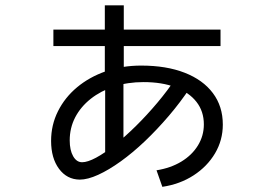

<svg xmlns="http://www.w3.org/2000/svg" viewBox="-20 -659 1040 729"><path d="M379.3 -61V-360H378V-638.7H450V-360H448.7V-61ZM182.7 -484V-546.7H817.3V-484ZM574.3 -12.4Q628.3 -21 668.6 -45.5Q709 -70 731.5 -106.7Q754 -143.3 754 -186.7Q754 -236.3 726 -272.1Q698 -308 646.6 -327.6Q595.3 -347.3 524.7 -347.3Q464.7 -347.3 413.7 -330.6Q362.7 -314 324.5 -283.8Q286.4 -253.6 265.5 -213.5Q244.7 -173.3 244.7 -126Q244.7 -88.7 257.7 -65.9Q270.7 -43 291.7 -43Q312.7 -43 345 -60.4Q377.3 -77.7 416.3 -109Q455.3 -140.3 496.7 -181.2Q538 -222 577.3 -268.7Q616.6 -315.3 648.6 -363.7L702.3 -326.6Q665.3 -271 621 -219.1Q576.7 -167.3 530.4 -123.1Q484 -79 438.5 -46.3Q393 -13.6 352.9 4.7Q312.7 23 282.7 23Q234 22.4 204 -18.1Q174 -58.7 174 -124Q174 -184.7 200.2 -236.8Q226.3 -289 272.7 -327.7Q319 -366.3 381.2 -388.2Q443.3 -410 516 -410Q611.7 -410 681.2 -382.8Q750.7 -355.7 788.3 -305.5Q826 -255.3 826 -186Q826 -126.7 796.4 -76.7Q766.7 -26.7 715 6.8Q663.4 40.3 596.4 50.4Z"/></svg>

Font: M PLUS 1 Thin
Style: Regular
Weight: 100
Designer: Coji Morishita
Foundry: UNDERFOREST DESIGN
Version: Version 1.001